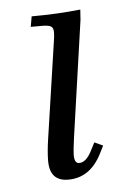

<svg xmlns="http://www.w3.org/2000/svg" viewBox="-41 -477 325 516"><g transform="rotate(-5 121.5 -219.5)"><path d="M58.1 -411.1 63 -439Q131.8 -439 194.8 -445.8L192.9 -418L147.9 -104Q143.1 -68.8 143.1 -58.1Q143.1 -35.2 155.8 -35.2Q174.8 -35.2 189.9 -64.9L201.2 -86.9L224.1 -76.2L212.9 -54.2Q181.6 6.8 123 6.8Q73.2 6.8 73.2 -47.9Q73.2 -71.8 78.1 -105L116.2 -363.8Q119.1 -380.9 119.1 -391.1Q119.1 -402.8 112.8 -407Q106.4 -411.1 88.9 -411.1Z"/></g></svg>

Font: Dihjauti
Style: Italic
Weight: 400
Italic angle: -9°
Designer: T. Christopher White
Version: Version 3.0.0